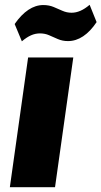

<svg xmlns="http://www.w3.org/2000/svg" viewBox="-20 -779 422 799"><path d="M285 -540 209 0H21L97 -540ZM41 -679Q68 -718 98 -738Q128 -758 160 -758Q184 -758 203 -750Q222 -742 240 -734Q258 -726 278 -726Q296 -726 314.5 -734Q333 -742 353 -759L382 -687Q356 -648 326 -628Q296 -608 263 -608Q240 -608 220.5 -616.5Q201 -625 184 -632.5Q167 -640 146 -640Q127 -640 109 -632Q91 -624 71 -607Z"/></svg>

Font: Pathway Extreme SemiCondensed ExtraBold
Style: Italic
Weight: 800
Width: 4
Italic angle: -8°
Version: Version 1.001;gftools[0.9.26]